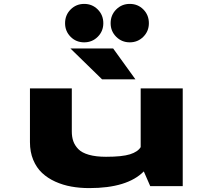

<svg xmlns="http://www.w3.org/2000/svg" viewBox="-20 -954 1090 984"><path d="M411.5 -737Q370 -737 341.8 -765.5Q313.5 -794 313.5 -835Q313.5 -877 342 -905.5Q370.5 -934 411.5 -934Q452.5 -934 481 -905.5Q509.5 -877 509.5 -835Q509.5 -794 481 -765.5Q452.5 -737 411.5 -737ZM547 -835Q547 -877 575.5 -905.5Q604 -934 645 -934Q686.5 -934 714.8 -905.5Q743 -877 743 -835Q743 -794 714.5 -765.5Q686 -737 645 -737Q604 -737 575.5 -765.5Q547 -794 547 -835ZM674 -547.5H503L341 -705.5H560ZM437.5 10Q389 10 345.8 2.2Q302.5 -5.5 263.2 -23.2Q224 -41 195.5 -67.8Q167 -94.5 150.2 -134.8Q133.5 -175 133.5 -225.5V-501H348V-280.5Q348 -252.5 355.5 -230.8Q363 -209 381.2 -190Q399.5 -171 435.5 -160.8Q471.5 -150.5 523.5 -150.5Q606 -150.5 646.2 -163.2Q686.5 -176 701 -200V-501H916.5V0H750L717 -75.5Q632.5 10 437.5 10Z"/></svg>

Font: League Mono Extended ExtraBold
Style: Regular
Weight: 800
Width: 9
Designer: Tyler Finck
Foundry: The League of Moveable Type / Tyler Finck
Version: Version 2.210